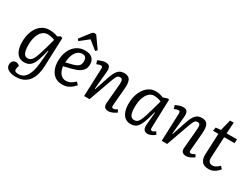

<svg xmlns="http://www.w3.org/2000/svg" viewBox="-68 -1524 3284 2501"><g transform="rotate(30 1574.0 -273.5)"><path d="M406 -274 399 -275 376 -189Q360 -130 340 -84.5Q320 -39 287.5 -14Q255 11 200 11Q147 11 113.5 -18.5Q80 -48 64.5 -97.5Q49 -147 49 -206Q49 -300 78 -370.5Q107 -441 159.5 -481Q212 -521 282 -521Q312 -521 346.5 -515Q381 -509 410 -497L448 -522L478 -512L462 -81Q460 -22 446.5 33.5Q433 89 403 133.5Q373 178 323.5 204Q274 230 200 230Q165 230 130 221Q95 212 71.5 190.5Q48 169 48 133Q48 99 67 79.5Q86 60 112 60Q128 60 144 67Q160 74 169 86L160 115Q151 143 160 162Q169 181 216 181Q293 181 335.5 111.5Q378 42 388 -76ZM216 -57Q240 -57 258 -68Q276 -79 292 -107Q308 -135 325 -186Q342 -237 364 -316L397 -437Q378 -447 345.5 -453.5Q313 -460 290 -460Q243 -460 209 -427.5Q175 -395 157 -339Q139 -283 139 -211Q139 -138 157 -97.5Q175 -57 216 -57Z M818 -521Q893 -521 928 -486.5Q963 -452 963 -394Q963 -352 946.5 -323Q930 -294 902.5 -275.5Q875 -257 843 -245.5Q811 -234 780 -226L669 -199Q672 -166 686 -132Q700 -98 727.5 -75Q755 -52 796 -52Q829 -52 859 -67Q889 -82 926 -117L960 -80Q949 -66 924.5 -43.5Q900 -21 863 -3.5Q826 14 776 14Q712 14 667.5 -17Q623 -48 600.5 -102.5Q578 -157 578 -225Q578 -311 608 -378Q638 -445 692 -483Q746 -521 818 -521ZM874 -391Q874 -420 860 -442.5Q846 -465 811 -465Q749 -465 711.5 -409.5Q674 -354 669 -256L770 -282Q823 -296 848.5 -319Q874 -342 874 -391ZM956 -605 931 -580 805 -682 678 -582 656 -605 764 -746Q777 -763 787.5 -770Q798 -777 809 -777Q825 -777 837 -773Z M1590 -35Q1579 -25 1559 -13.5Q1539 -2 1516.5 6Q1494 14 1473 14Q1392 14 1400 -69L1425 -354Q1430 -407 1420.5 -427Q1411 -447 1386 -447Q1353 -447 1337 -418Q1321 -389 1300 -330L1183 0H1101L1117 -416Q1118 -438 1112 -447Q1106 -456 1090 -456Q1073 -456 1031 -438L1014 -488Q1025 -494 1044.5 -502Q1064 -510 1086.5 -515.5Q1109 -521 1129 -521Q1172 -521 1188 -495Q1204 -469 1199 -419L1174 -152L1181 -150L1254 -367Q1281 -447 1315 -484Q1349 -521 1407 -521Q1474 -521 1496 -478Q1518 -435 1510 -348L1488 -90Q1486 -66 1490.5 -56.5Q1495 -47 1511 -47Q1537 -47 1567 -71Z M2070 -90Q2069 -65 2074.5 -56Q2080 -47 2095 -47Q2114 -47 2144 -72L2169 -34Q2153 -18 2122 -2Q2091 14 2060 14Q1983 14 1992 -86L2009 -274L2002 -275L1980 -193Q1953 -93 1916 -39.5Q1879 14 1807 14Q1754 14 1719.5 -14Q1685 -42 1668.5 -90.5Q1652 -139 1652 -201Q1652 -296 1682 -368Q1712 -440 1764 -480.5Q1816 -521 1882 -521Q1917 -521 1947.5 -513Q1978 -505 1996 -496L2066 -519L2083 -511ZM1820 -54Q1844 -54 1861 -64Q1878 -74 1893.5 -102Q1909 -130 1926 -181.5Q1943 -233 1966 -317L1999 -436Q1980 -446 1949 -453Q1918 -460 1891 -460Q1847 -460 1813.5 -427.5Q1780 -395 1761.5 -337.5Q1743 -280 1743 -205Q1743 -126 1761.5 -90Q1780 -54 1820 -54Z M2757 -35Q2746 -25 2726 -13.5Q2706 -2 2683.5 6Q2661 14 2640 14Q2559 14 2567 -69L2592 -354Q2597 -407 2587.5 -427Q2578 -447 2553 -447Q2520 -447 2504 -418Q2488 -389 2467 -330L2350 0H2268L2284 -416Q2285 -438 2279 -447Q2273 -456 2257 -456Q2240 -456 2198 -438L2181 -488Q2192 -494 2211.5 -502Q2231 -510 2253.5 -515.5Q2276 -521 2296 -521Q2339 -521 2355 -495Q2371 -469 2366 -419L2341 -152L2348 -150L2421 -367Q2448 -447 2482 -484Q2516 -521 2574 -521Q2641 -521 2663 -478Q2685 -435 2677 -348L2655 -90Q2653 -66 2657.5 -56.5Q2662 -47 2678 -47Q2704 -47 2734 -71Z M2790 -501 2866 -509 2907 -674H2962L2952 -507H3108L3104 -448H2949L2934 -137Q2929 -52 2999 -52Q3028 -52 3052.5 -67.5Q3077 -83 3100 -105L3132 -70Q3106 -35 3066.5 -10.5Q3027 14 2978 14Q2905 14 2875 -26Q2845 -66 2848 -133L2862 -448H2782Z"/></g></svg>

Font: Literata 12pt
Style: Italic
Weight: 400
Italic angle: -2°
Designer: Latin by Veronika Burian and Jose Scaglione. Greek by Irene Vlachou. Cyrillic by Vera Evstafieva
Foundry: TypeTogether
Version: Version 3.002